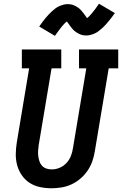

<svg xmlns="http://www.w3.org/2000/svg" viewBox="-20 -1000 653 1028"><path d="M255 8Q224 8 193.5 1.5Q163 -5 138.5 -21Q114 -37 97 -61.5Q80 -86 72 -115Q64 -144 64.5 -175.5Q65 -207 70 -238L136 -634H97V-735H308V-634H256L187 -222Q185 -207 184 -192Q183 -177 185 -163Q187 -149 191.5 -135.5Q196 -122 205.5 -112Q215 -102 228.5 -97.5Q242 -93 257 -93Q279 -93 300 -102Q321 -111 336.5 -128Q352 -145 360 -166Q368 -187 371 -209L442 -634H403V-735H613V-634H562L488 -192Q484 -165 475 -138.5Q466 -112 450 -88Q434 -64 411.5 -44.5Q389 -25 363 -13Q337 -1 309.5 3.5Q282 8 255 8ZM274 -808 190 -858Q199 -871 207.5 -882.5Q216 -894 224 -903.5Q232 -913 240 -921.5Q248 -930 255.5 -937Q263 -944 273.5 -952.5Q284 -961 295 -966Q306 -971 318 -974.5Q330 -978 342 -978Q349 -978 356 -977Q363 -976 369.5 -974Q376 -972 382.5 -968.5Q389 -965 394.5 -961.5Q400 -958 405.5 -953.5Q411 -949 415.5 -943.5Q420 -938 424 -933Q428 -928 431.5 -923.5Q435 -919 439 -913Q443 -907 446 -903Q454 -909 460.5 -916Q467 -923 474.5 -932Q482 -941 491 -953Q500 -965 510 -980L595 -930Q586 -917 577 -905.5Q568 -894 560 -884.5Q552 -875 544.5 -866.5Q537 -858 529 -851Q521 -844 510.5 -835.5Q500 -827 489.5 -822Q479 -817 466.5 -813.5Q454 -810 442 -810Q435 -810 428 -811Q421 -812 414.5 -814Q408 -816 401.5 -819.5Q395 -823 389.5 -826.5Q384 -830 378.5 -834.5Q373 -839 368.5 -844.5Q364 -850 360 -855Q356 -860 353 -864.5Q350 -869 345.5 -875Q341 -881 338 -885Q330 -879 323.5 -872Q317 -865 309.5 -856Q302 -847 293.5 -835Q285 -823 274 -808Z"/></svg>

Font: Iosevka Etoile Oblique
Style: Bold
Weight: 700
Italic angle: -9°
Designer: Belleve Invis
Foundry: Belleve Invis
Version: Version 15.5.2; ttfautohint (v1.8.4)